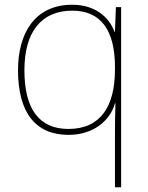

<svg xmlns="http://www.w3.org/2000/svg" viewBox="-20 -558 623 810"><path d="M465 -3V232H491V-528H469L465 -424H463C440 -487 380 -538 285 -538C124 -538 56 -414 56 -262C56 -84 129 11 269 11C370 11 443 -45 465 -122H467C466 -89 465 -35 465 -3ZM269 -14C145 -14 83 -98 83 -262C83 -422 153 -513 285 -513C406 -513 465 -430 465 -275V-265C465 -109 404 -14 269 -14Z"/></svg>

Font: Noto Sans Meetei Mayek Thin
Style: Regular
Weight: 100
Designer: Monotype Design Team and Neelakash Kshetrimayum
Foundry: Monotype Imaging Inc.
Version: Version 2.002